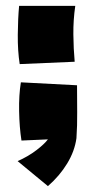

<svg xmlns="http://www.w3.org/2000/svg" viewBox="-20 -473 322 653"><path d="M143 160 40 75Q76 59 103.5 38Q131 17 143 1L53 5Q46 -40 45 -95Q44 -150 51 -193L242 -183Q242 -135 242.5 -91Q243 -47 240 -3Q234 41 208.5 83Q183 125 143 160ZM47 -255Q40 -300 40.5 -355Q41 -410 45 -453H236Q229 -405 229.5 -356Q230 -307 234 -263Z"/></svg>

Font: Marhey ExtraBold
Style: Regular
Weight: 800
Designer: Nur Syamsi & Bustanul Arifin
Foundry: Namelatype
Version: Version 1.000; ttfautohint (v1.8.4.7-5d5b)